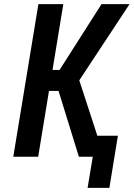

<svg xmlns="http://www.w3.org/2000/svg" viewBox="-20 -755 644 925"><path d="M507 150H402L427 0H360L262 -317H216L164 0H44L165 -735H285L233 -418H267L469 -735H604L362 -368L449 -101H548Z"/></svg>

Font: Iosevka Extended Oblique
Style: Bold
Weight: 700
Width: 7
Italic angle: -9°
Monospace: yes
Designer: Belleve Invis
Foundry: Belleve Invis
Version: Version 32.5.0; ttfautohint (v1.8.4)